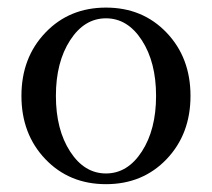

<svg xmlns="http://www.w3.org/2000/svg" viewBox="-20 -466 549 498"><path d="M412.1 -53.2Q350.1 11.7 254.9 11.7Q159.7 11.7 97.7 -53.2Q35.6 -118.2 35.6 -217.3Q35.6 -316.4 97.7 -381.3Q159.7 -446.3 254.9 -446.3Q350.1 -446.3 412.1 -381.3Q474.1 -316.4 474.1 -217.3Q474.1 -118.2 412.1 -53.2ZM161.9 -73Q198.7 -16.1 254.9 -16.1Q311 -16.1 347.9 -73Q384.8 -129.9 384.8 -217.3Q384.8 -304.7 347.9 -361.6Q311 -418.5 254.9 -418.5Q198.7 -418.5 161.9 -361.6Q125 -304.7 125 -217.3Q125 -129.9 161.9 -73Z"/></svg>

Font: Elstob
Style: Regular
Weight: 400
Designer: Peter S. Baker
Version: Version 1.015